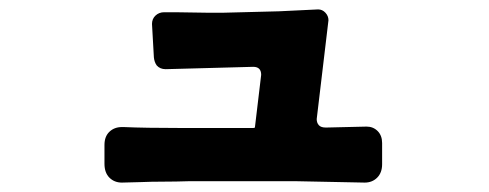

<svg xmlns="http://www.w3.org/2000/svg" viewBox="-20 -474 1040 408"><path d="M535 -315Q535 -332 518 -332L332 -327Q320 -327 313 -335Q308 -342 307 -352Q303 -422 303 -423Q303 -434 310.5 -441Q318 -448 329 -448Q330 -448 332 -448H352L418 -447H456Q457 -447 573 -450L656 -454Q665 -454 671.5 -447Q678 -440 678 -431Q678 -429 665.5 -326Q653 -223 653 -221Q653 -213 657.5 -208Q662 -203 672 -203Q673 -203 674 -203L759 -205Q773 -205 782.5 -195.5Q792 -186 792 -170V-125Q792 -107 781.5 -96.5Q771 -86 755 -86L606 -89H384Q353 -88 327 -88Q301 -88 278 -87L239 -86Q223 -86 212.5 -96.5Q202 -107 202 -126V-166Q202 -184 212.5 -194Q223 -204 239 -204Q241 -204 243 -204Q288 -202 367 -202H517Q520 -202 521 -202.5Q522 -203 522 -206Q535 -313 535 -315Z"/></svg>

Font: Tsunagi Gothic Black
Style: Regular
Weight: 900
Designer: Yoshimichi Ohira
Foundry: Positype
Version: Version 1.001